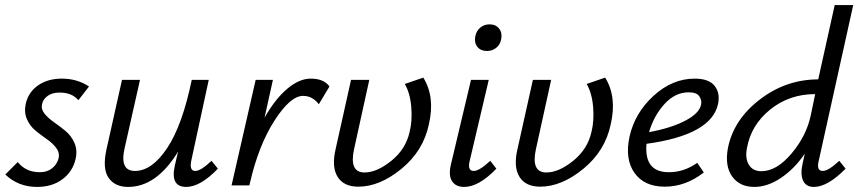

<svg xmlns="http://www.w3.org/2000/svg" viewBox="-20 -731 3384 757"><path d="M126 6Q52 6 1 -43L50 -92Q82 -52 137 -52Q166 -52 185.5 -67.5Q205 -83 211 -107Q216 -129 201.5 -148Q187 -167 164.5 -182.5Q142 -198 120 -216Q98 -234 86 -261.5Q74 -289 82 -324Q93 -369 131 -395Q169 -421 224 -421Q284 -421 331 -390L289 -336Q264 -366 215 -366Q186 -366 168 -353Q150 -340 146 -321Q141 -301 155.5 -283Q170 -265 193 -249Q216 -233 238.5 -214.5Q261 -196 273.5 -167.5Q286 -139 278 -104Q267 -55 226.5 -24.5Q186 6 126 6Z M814 -97 839 -66Q770 6 714 6Q651 6 669 -77L682 -133Q597 6 485 6Q433 6 408 -30Q383 -66 400 -143L461 -416H532L472 -150Q450 -57 512 -57Q579 -57 639 -147Q699 -237 736 -416H803L734 -97Q726 -57 750 -57Q772 -57 814 -97Z M1205 -421Q1257 -421 1279 -390L1237 -320Q1212 -353 1175 -353Q1125 -353 1062.5 -256Q1000 -159 966 -12L963 0H893L988 -416H1056L1023 -267Q1065 -341 1112.5 -381Q1160 -421 1205 -421Z M1436 -416 1376 -143Q1356 -51 1417 -51Q1466 -51 1523 -97Q1580 -143 1595 -211Q1606 -254 1601.5 -309Q1597 -364 1576 -400L1649 -425Q1696 -349 1671 -241Q1649 -136 1563 -65.5Q1477 5 1393 5Q1335 5 1311 -34Q1287 -73 1303 -142L1364 -416Z M1900 -530Q1875 -530 1862 -546.5Q1849 -563 1854 -588Q1858 -609 1873.5 -622Q1889 -635 1910 -635Q1935 -635 1948 -618Q1961 -601 1956 -576Q1952 -555 1936.5 -542.5Q1921 -530 1900 -530ZM1810 6Q1778 6 1763 -15.5Q1748 -37 1757 -79L1837 -416H1907L1832 -97Q1822 -57 1848 -57Q1870 -57 1913 -97L1937 -66Q1868 6 1810 6Z M2153 -416 2093 -143Q2073 -51 2134 -51Q2183 -51 2240 -97Q2297 -143 2312 -211Q2323 -254 2318.5 -309Q2314 -364 2293 -400L2366 -425Q2413 -349 2388 -241Q2366 -136 2280 -65.5Q2194 5 2110 5Q2052 5 2028 -34Q2004 -73 2020 -142L2081 -416Z M2719 -421Q2775 -421 2797.5 -392.5Q2820 -364 2811 -321Q2785 -199 2529 -164Q2519 -52 2617 -52Q2677 -52 2729 -89L2755 -51Q2683 5 2601 5Q2520 5 2481.5 -49.5Q2443 -104 2462 -192Q2483 -286 2557 -353.5Q2631 -421 2719 -421ZM2744 -318Q2748 -335 2737.5 -351Q2727 -367 2695 -367Q2642 -367 2600 -321Q2558 -275 2539 -210Q2626 -226 2681.5 -255Q2737 -284 2744 -318Z M3224 -57Q3246 -57 3289 -97L3314 -66Q3243 6 3189 6Q3158 6 3146.5 -18.5Q3135 -43 3144 -84L3153 -125Q3112 -65 3059 -29.5Q3006 6 2954 6Q2896 6 2866.5 -35.5Q2837 -77 2850 -147Q2872 -259 2975.5 -338.5Q3079 -418 3206 -418L3271 -711H3344L3208 -97Q3198 -57 3224 -57ZM2982 -56Q3042 -56 3101 -126Q3160 -196 3177 -278L3194 -360Q3092 -360 3016.5 -299Q2941 -238 2925 -147Q2917 -107 2932.5 -81.5Q2948 -56 2982 -56Z"/></svg>

Font: EauTest Medium
Style: Italic
Weight: 500
Italic angle: -12°
Designer: Christian Thalmann (Catharsis Fonts)
Version: Version 0.001;PS 000.001;hotconv 1.0.88;makeotf.lib2.5.64775